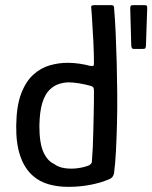

<svg xmlns="http://www.w3.org/2000/svg" viewBox="-20 -718 592 746"><path d="M43 -230Q44 -306 62 -353.5Q80 -401 109 -427.5Q138 -454 173 -464Q208 -474 242 -474Q266 -474 289 -470.5Q312 -467 326 -463Q336 -461 340.5 -461.5Q345 -462 345 -471Q345 -488 344.5 -512Q344 -536 342.5 -561.5Q341 -587 339.5 -611.5Q338 -636 337 -655Q336 -674 335 -682Q333 -693 336 -695.5Q339 -698 345 -698H412Q416 -698 419.5 -696.5Q423 -695 423 -690Q427 -644 429.5 -588.5Q432 -533 433.5 -473.5Q435 -414 435.5 -353.5Q436 -293 434.5 -236.5Q433 -180 430.5 -131Q428 -82 423 -44Q421 -36 416.5 -30Q412 -24 395 -18Q372 -8 331.5 0Q291 8 245 8Q204 8 169 -2Q134 -12 109 -34Q76 -62 59 -111Q42 -160 43 -230ZM133 -229Q133 -162 148.5 -127.5Q164 -93 190 -81Q207 -68 232 -64.5Q257 -61 282.5 -64.5Q308 -68 327 -76Q331 -79 334 -82Q337 -85 337 -90Q339 -114 340.5 -144.5Q342 -175 342.5 -207.5Q343 -240 344 -270.5Q345 -301 345 -326.5Q345 -352 345 -367Q345 -376 341.5 -379.5Q338 -383 333 -384Q313 -390 289 -394Q265 -398 247 -398Q230 -398 210 -392Q190 -386 172.5 -369Q155 -352 144.5 -318.5Q134 -285 133 -229ZM499 -528Q495 -528 493 -530.5Q491 -533 490 -541L486 -684Q486 -693 488 -695.5Q490 -698 498 -698H540Q549 -698 550.5 -695.5Q552 -693 552 -687L547 -539Q546 -532 544 -530Q542 -528 536 -528Z"/></svg>

Font: Glory Thin Medium
Style: Regular
Weight: 500
Version: Version 1.011